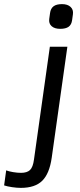

<svg xmlns="http://www.w3.org/2000/svg" viewBox="-144 -715 389 932"><path d="M148 -575Q121 -575 106.5 -588Q92 -601 95 -623L99 -652Q102 -674 116 -684.5Q130 -695 157 -695Q184 -695 198.5 -681.5Q213 -668 210 -646L206 -617Q203 -595 189 -585Q175 -575 148 -575ZM107 51Q96 128 61 162.5Q26 197 -43 197Q-62 197 -85.5 193.5Q-109 190 -124 185L-114 112Q-101 117 -80.5 120.5Q-60 124 -42 124Q-13 124 1.5 110.5Q16 97 21 59L98 -488H183Z"/></svg>

Font: Ropa Sans
Style: Italic
Weight: 400
Version: Version 1.100